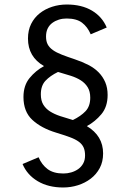

<svg xmlns="http://www.w3.org/2000/svg" viewBox="-20 -730 580 851"><path d="M457 -309Q457 -257 429.5 -224Q402 -191 365 -171Q437 -128 437 -50Q437 -13 422 15Q407 43 382 62Q357 81 325.5 91Q294 101 260 101Q194 101 147 73Q100 45 80 -3L151 -33Q165 0 191 19.5Q217 39 261 39Q279 39 296 34Q313 29 326.5 19.5Q340 10 348.5 -5Q357 -20 357 -41Q357 -62 350.5 -76.5Q344 -91 329 -102Q314 -113 289.5 -122Q265 -131 229 -142Q163 -162 123.5 -198.5Q84 -235 84 -300Q84 -351 111 -384Q138 -417 175 -437Q104 -478 104 -559Q104 -596 118 -624Q132 -652 156 -671Q180 -690 211 -700Q242 -710 276 -710Q342 -710 387.5 -683Q433 -656 453 -608L382 -578Q368 -611 343.5 -629.5Q319 -648 275 -648Q257 -648 241 -643Q225 -638 212 -628.5Q199 -619 191.5 -604Q184 -589 184 -568Q184 -547 191.5 -533Q199 -519 214.5 -508Q230 -497 254.5 -487.5Q279 -478 312 -467Q345 -456 372 -442Q399 -428 417.5 -409Q436 -390 446.5 -365.5Q457 -341 457 -309ZM237 -411Q202 -394 181.5 -372Q161 -350 161 -312Q161 -284 172 -266Q183 -248 202 -236Q221 -224 246.5 -215.5Q272 -207 300 -199L303 -198Q338 -215 359 -237Q380 -259 380 -297Q380 -325 368.5 -343.5Q357 -362 338 -374Q319 -386 294 -394Q269 -402 241 -410Z"/></svg>

Font: Carrois Gothic
Style: Regular
Weight: 400
Designer: Ralph du Carrois
Foundry: Ralph du Carrois
Version: Version 1.002